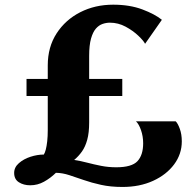

<svg xmlns="http://www.w3.org/2000/svg" viewBox="-20 -772 818 800"><path d="M490.5 7Q440.5 7 401 -1.8Q361.5 -10.5 329.2 -21.8Q297 -33 268.8 -42.2Q240.5 -51.5 213 -52Q190 -29.5 163.2 -14.8Q136.5 0 106 0Q78.5 0 58.8 -12.5Q39 -25 39 -51.5Q39 -75 58.8 -92.2Q78.5 -109.5 107 -118.8Q135.5 -128 162.5 -128Q167 -134.5 170.8 -148.8Q174.5 -163 176.8 -183.8Q179 -204.5 179 -229.5V-372H90.5V-443H179V-499.5Q179 -576 215.8 -632.8Q252.5 -689.5 314.2 -721Q376 -752.5 451.5 -752.5Q520.5 -752.5 573 -732.8Q625.5 -713 654.5 -689.5L584.5 -589.5Q578.5 -602 556.5 -623Q534.5 -644 503.5 -660.8Q472.5 -677.5 438 -677.5Q422.5 -677.5 407.2 -672.2Q392 -667 379.5 -652.8Q367 -638.5 359.2 -611Q351.5 -583.5 351.5 -539V-443H489.5V-372H351.5V-261.5Q351.5 -219 343.5 -189.8Q335.5 -160.5 321.5 -140.8Q307.5 -121 289 -105.5Q316 -101.5 343.5 -94.2Q371 -87 401.2 -81Q431.5 -75 464.5 -75Q529 -75 552.8 -100.5Q576.5 -126 576.5 -175Q576.5 -204 567.5 -229.8Q558.5 -255.5 546.5 -266.5H712Q721 -258 729.2 -235.2Q737.5 -212.5 737.5 -183Q737.5 -130 705.5 -87Q673.5 -44 617.8 -18.5Q562 7 490.5 7Z"/></svg>

Font: Merriweather 28pt Black
Style: Regular
Weight: 900
Version: Version 2.100